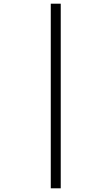

<svg xmlns="http://www.w3.org/2000/svg" viewBox="-20 -780 604 1040"><path d="M255 240H309V-760H255Z"/></svg>

Font: Noto Serif Gurmukhi Medium
Style: Regular
Weight: 500
Designer: Vaibhav Singh and the Monotype Design Team
Foundry: Monotype Imaging Inc.
Version: Version 2.004